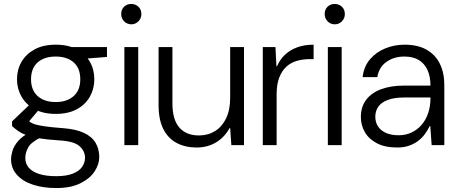

<svg xmlns="http://www.w3.org/2000/svg" viewBox="-20 -734 2308 971"><path d="M264 217Q198 217 146.5 200Q95 183 65.5 150Q36 117 36 72Q36 53 43 29Q50 5 71 -20Q92 -45 132 -65L190 -41Q138 -16 123 11Q108 38 108 65Q108 93 125 113.5Q142 134 177 145.5Q212 157 264 157Q316 157 348.5 144Q381 131 395.5 109.5Q410 88 410 64Q410 30 382 5Q354 -20 279 -24Q218 -28 178.5 -34.5Q139 -41 113.5 -50.5Q88 -60 72 -71.5Q56 -83 41 -96V-120L136 -211L185 -189L114 -105L115 -130Q126 -121 136 -114.5Q146 -108 163 -103.5Q180 -99 211.5 -94.5Q243 -90 297 -86Q364 -81 404.5 -62Q445 -43 463.5 -11.5Q482 20 482 61Q482 96 459 132Q436 168 387.5 192.5Q339 217 264 217ZM262 -158Q199 -158 155.5 -181.5Q112 -205 89 -245Q66 -285 66 -333Q66 -382 89 -421.5Q112 -461 155.5 -484.5Q199 -508 262 -508Q325 -508 368.5 -484.5Q412 -461 434.5 -421.5Q457 -382 457 -333Q457 -285 434.5 -245Q412 -205 368.5 -181.5Q325 -158 262 -158ZM262 -218Q319 -218 352.5 -248Q386 -278 386 -333Q386 -389 352.5 -418.5Q319 -448 262 -448Q204 -448 170.5 -418.5Q137 -389 137 -333Q137 -278 170.5 -248Q204 -218 262 -218ZM342 -432 316 -496H521V-446Z M609 0V-496H679V0ZM644 -611Q623 -611 608 -626Q593 -641 593 -663Q593 -686 607.5 -700Q622 -714 644 -714Q665 -714 680 -700Q695 -686 695 -663Q695 -641 680 -626Q665 -611 644 -611Z M974 12Q917 12 873.5 -11Q830 -34 806 -81.5Q782 -129 782 -203V-496H852V-211Q852 -129 887 -89Q922 -49 986 -49Q1032 -49 1067.5 -71Q1103 -93 1123.5 -135.5Q1144 -178 1144 -239V-496H1214V0H1150L1144 -86H1141Q1115 -39 1072 -13.5Q1029 12 974 12Z M1309 0V-496H1373L1378 -399H1381Q1396 -434 1422 -458Q1448 -482 1484 -495Q1520 -508 1566 -508V-435H1547Q1513 -435 1482.5 -426.5Q1452 -418 1429 -397.5Q1406 -377 1392.5 -342.5Q1379 -308 1379 -257V0Z M1638 0V-496H1708V0ZM1673 -611Q1652 -611 1637 -626Q1622 -641 1622 -663Q1622 -686 1636.5 -700Q1651 -714 1673 -714Q1694 -714 1709 -700Q1724 -686 1724 -663Q1724 -641 1709 -626Q1694 -611 1673 -611Z M1989 12Q1927 12 1886 -9.5Q1845 -31 1825 -66Q1805 -101 1805 -142Q1805 -194 1832 -229.5Q1859 -265 1908 -283Q1957 -301 2021 -301H2157Q2157 -348 2141.5 -381Q2126 -414 2097 -431Q2068 -448 2025 -448Q1973 -448 1935 -421.5Q1897 -395 1888 -344H1814Q1820 -398 1851.5 -434.5Q1883 -471 1929 -489.5Q1975 -508 2025 -508Q2094 -508 2138.5 -482Q2183 -456 2205 -410.5Q2227 -365 2227 -305V0H2163L2156 -96H2153Q2143 -75 2128 -55Q2113 -35 2093.5 -20.5Q2074 -6 2048 3Q2022 12 1989 12ZM1996 -50Q2032 -50 2061.5 -64Q2091 -78 2112.5 -103Q2134 -128 2145.5 -162.5Q2157 -197 2157 -237V-241H2026Q1972 -241 1939.5 -228Q1907 -215 1892.5 -193.5Q1878 -172 1878 -144Q1878 -116 1891.5 -95Q1905 -74 1931.5 -62Q1958 -50 1996 -50Z"/></svg>

Font: DM Sans 36pt Light
Style: Regular
Weight: 300
Designer: Colophon Foundry, Jonny Pinhorn
Foundry: Colophon Foundry
Version: Version 4.004;gftools[0.9.30]